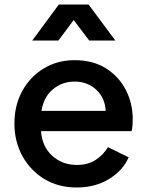

<svg xmlns="http://www.w3.org/2000/svg" viewBox="-20 -820 653 852"><path d="M320 12Q403 12 464.5 -26Q526 -64 551 -122L459 -167Q439 -133 404.5 -110.5Q370 -88 321 -88Q257 -88 212 -128.5Q167 -169 162 -238H564Q567 -250 568 -264Q569 -278 569 -291Q569 -361 538.5 -420.5Q508 -480 450.5 -516.5Q393 -553 311 -553Q235 -553 174.5 -516.5Q114 -480 79 -416.5Q44 -353 44 -272Q44 -192 79.5 -127.5Q115 -63 177 -25.5Q239 12 320 12ZM311 -458Q368 -458 407 -422Q446 -386 449 -328H164Q174 -390 215 -424Q256 -458 311 -458ZM123 -640H239L307 -731L376 -640H492L373 -800H241Z"/></svg>

Font: Custom Plus Jakarta Sans SemiBold
Style: Regular
Weight: 600
Designer: Gumpita Rahayu & FullSphere
Foundry: Tokotype & FullSphere
Version: Version 1.001;hotconv 1.0.117;makeotfexe 2.5.65602